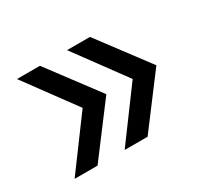

<svg xmlns="http://www.w3.org/2000/svg" viewBox="-89 -585 683 638"><g transform="rotate(-30 252.0 -265.5)"><path d="M122 -74H34L175 -265L34 -457H122L266 -265ZM314 -74H226L367 -265L226 -457H314L458 -265Z"/></g></svg>

Font: Montserrat Z Med
Style: Regular
Weight: 500
Designer: Julieta Ulanovsky
Foundry: Julieta Ulanovsky
Version: Version 8.000